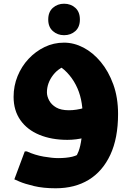

<svg xmlns="http://www.w3.org/2000/svg" viewBox="-20 -750 707 1031"><path d="M279 261Q212 261 162 249Q112 237 84.5 225Q57 213 57 213L113 63H124Q168 83 214.5 91Q261 99 292 99Q336 99 368 91.5Q400 84 427 61L379 107Q391 90 401.5 63.5Q412 37 418 -8.5Q424 -54 424 -128Q424 -174 415 -216Q406 -258 387 -294.5Q368 -331 340 -360.5Q312 -390 273 -410L361 -406Q299 -391 265.5 -347.5Q232 -304 232 -254Q232 -233 244 -210.5Q256 -188 281.5 -173Q307 -158 350 -158Q369 -158 389.5 -161Q410 -164 431 -170L437 -11Q413 -5 389 -2Q365 1 342 1Q257 1 191.5 -26Q126 -53 89.5 -105Q53 -157 53 -230Q53 -289 74.5 -341.5Q96 -394 133.5 -434Q171 -474 219.5 -497.5Q268 -521 324 -521Q377 -521 428 -494.5Q479 -468 521 -417.5Q563 -367 588.5 -296.5Q614 -226 614 -138Q614 -8 572.5 81Q531 170 456.5 215.5Q382 261 279 261ZM324 -561Q289 -561 264 -583Q239 -605 239 -645Q239 -686 264 -708Q289 -730 324 -730Q360 -730 384.5 -708Q409 -686 409 -645Q409 -605 384.5 -583Q360 -561 324 -561Z"/></svg>

Font: Kufam ExtraBold
Style: Regular
Weight: 800
Designer: Wael Morcos, Artur Schmal
Foundry: Original Type
Version: Version 1.300; ttfautohint (v1.8.3)